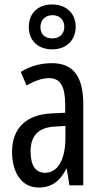

<svg xmlns="http://www.w3.org/2000/svg" viewBox="-20 -896 456 860"><path d="M214 -675C278 -675 319 -716 319 -777C319 -837 275 -876 214 -876C149 -876 109 -836 109 -775C109 -715 149 -675 214 -675ZM215 -724C179 -724 161 -744 161 -775C161 -806 183 -828 215 -828C249 -828 268 -806 268 -775C268 -744 246 -724 215 -724ZM213 -613C162 -613 115 -600 73 -574L99 -513C137 -535 170 -546 200 -546C251 -546 272 -508 272 -426V-391L211 -388C98 -383 34 -322 34 -216C34 -131 71 -56 154 -56C210 -56 249 -84 277 -140H279L291 -66H353V-428C353 -546 314 -613 213 -613ZM225 -329 273 -332V-278C273 -180 238 -122 182 -122C141 -122 117 -152 117 -218C117 -288 152 -325 225 -329Z"/></svg>

Font: Noto Sans Malayalam UI ExtraCondensed
Style: Regular
Weight: 400
Width: 2
Designer: Jelle Bosma - Monotype Design Team
Foundry: Monotype Imaging Inc.
Version: Version 2.104